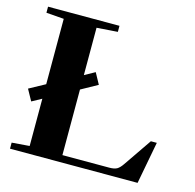

<svg xmlns="http://www.w3.org/2000/svg" viewBox="-99 -765 881 866"><g transform="rotate(15 342.0 -331.5)"><path d="M21 0V-28.3L103.5 -34.7V-255.4L58.1 -230.5L29.3 -282.7L103.5 -323.2V-628.4L21 -634.8V-663.1H354.5V-634.8L256.8 -627.9V-406.7L305.2 -433.6L333.5 -381.8L256.8 -339.4V-33.2H475.6Q498.5 -33.2 511 -40Q523.4 -46.9 536.6 -66.4L626 -196.8H653.8L616.7 0Z"/></g></svg>

Font: Elstob
Style: Bold
Weight: 700
Designer: Peter S. Baker
Version: Version 1.015